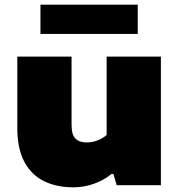

<svg xmlns="http://www.w3.org/2000/svg" viewBox="-20 -792 766 821"><path d="M293 9Q222.5 9 168.5 -17.2Q114.5 -43.5 84.2 -99.8Q54 -156 54 -246V-550H286V-259Q286 -215.5 302.8 -199.2Q319.5 -183 350 -183Q375 -183 398 -192Q421 -201 436 -215V-550H668V0H479L465 -48H457Q423.5 -21 381.2 -6Q339 9 293 9ZM153 -647V-772H569V-647Z"/></svg>

Font: Encode Sans Expanded Expanded Black
Style: Regular
Weight: 900
Width: 7
Designer: Multiple Designers
Foundry: Impallari Type
Version: Version 3.000; ttfautohint (v1.8.3) -l 8 -r 50 -G 200 -x 14 